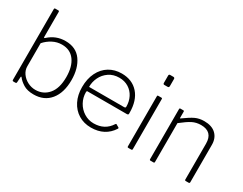

<svg xmlns="http://www.w3.org/2000/svg" viewBox="-83 -1213 2142 1694"><g transform="rotate(30 988.0 -366.0)"><path d="M100 0H116C122 0 126 -1 128 -3C130 -5 131 -8.7 131 -14L134 -64C134 -69.3 135.3 -72 138 -72C140 -72 142 -70.3 144 -67C157.3 -49 177.3 -31.7 204 -15C230.7 1.7 265.7 10 309 10C380.3 10 436.2 -14.7 476.5 -64C516.8 -113.3 537 -181 537 -267C537 -347 518.8 -412.5 482.5 -463.5C446.2 -514.5 392 -540 320 -540C255.3 -540 199 -518 151 -474C147.7 -470.7 144.7 -469 142 -469C139.3 -469 138 -472.3 138 -479V-730C138 -734.7 137.3 -737.8 136 -739.5C134.7 -741.2 132.3 -742 129 -742H98C91.3 -742 88 -738.3 88 -731V-14C88 -8.7 88.8 -5 90.5 -3C92.2 -1 95.3 0 100 0ZM138 -178V-413C159.3 -437.7 184.8 -457.8 214.5 -473.5C244.2 -489.2 275.7 -497 309 -497C365 -497 408.2 -476.5 438.5 -435.5C468.8 -394.5 484 -338.3 484 -267C484 -190.3 467 -132.2 433 -92.5C399 -52.8 355.3 -33 302 -33C274.7 -33 248.3 -39.5 223 -52.5C197.7 -65.5 177.2 -83.2 161.5 -105.5C145.8 -127.8 138 -152 138 -178Z M726 -137C708.7 -168.3 700 -202 700 -238C700 -247.3 702.3 -252 707 -252H1111C1117 -252.7 1120.8 -254.2 1122.5 -256.5C1124.2 -258.8 1125 -262.3 1125 -267V-273C1125 -357 1104.2 -422.5 1062.5 -469.5C1020.8 -516.5 964.3 -540 893 -540C845.7 -540 803.5 -528.8 766.5 -506.5C729.5 -484.2 700.5 -451.8 679.5 -409.5C658.5 -367.2 648 -317.7 648 -261C648 -207.7 658.3 -160.5 679 -119.5C699.7 -78.5 728.5 -46.7 765.5 -24C802.5 -1.3 845 10 893 10C987.7 10 1058.7 -27 1106 -101C1108.7 -105.7 1108.3 -109.3 1105 -112L1077 -128C1073.7 -131.3 1070 -130.3 1066 -125C1028 -64.3 971 -34 895 -34C859.7 -34 827 -43.3 797 -62C767 -80.7 743.3 -105.7 726 -137ZM1056 -293H701C700.3 -326.3 707.5 -358.7 722.5 -390C737.5 -421.3 759.7 -447 789 -467C818.3 -487 853 -497 893 -497C929 -497 960.7 -488.5 988 -471.5C1015.3 -454.5 1036.3 -431.5 1051 -402.5C1065.7 -373.5 1073 -341.7 1073 -307C1073 -301.7 1071.8 -298 1069.5 -296C1067.2 -294 1062.7 -293 1056 -293Z M1315 -656V-729C1315 -733 1313.7 -736.2 1311 -738.5C1308.3 -740.8 1305.3 -742 1302 -742H1268C1259.3 -742 1255 -737.3 1255 -728V-654C1255 -644.7 1259 -640 1267 -640H1301C1310.3 -640 1315 -645.3 1315 -656ZM1310 -13V-519C1310 -523.7 1309.3 -526.7 1308 -528C1306.7 -529.3 1304 -530 1300 -530H1270C1266 -530 1263.3 -529.3 1262 -528C1260.7 -526.7 1260 -523.7 1260 -519V-11C1260 -6.3 1260.8 -3.3 1262.5 -2C1264.2 -0.7 1267.3 0 1272 0H1297C1302.3 0 1305.8 -0.8 1307.5 -2.5C1309.2 -4.2 1310 -7.7 1310 -13Z M1486 -10C1486 -3.3 1489.3 0 1496 0H1525C1532.3 0 1536 -3.3 1536 -10V-406C1578 -439.3 1612.2 -462.7 1638.5 -476C1664.8 -489.3 1694 -496 1726 -496C1805.3 -496 1845 -455.7 1845 -375V-10C1845 -3.3 1848.3 0 1855 0H1884C1891.3 0 1895 -3.7 1895 -11V-392C1895 -437.3 1881 -473.3 1853 -500C1825 -526.7 1785 -540 1733 -540C1699.7 -540 1669.8 -533.8 1643.5 -521.5C1617.2 -509.2 1583 -487.7 1541 -457C1538.3 -454.3 1536.3 -453.3 1535 -454C1533.7 -454.7 1533 -456.7 1533 -460V-521C1533 -524.3 1532.3 -526.7 1531 -528C1529.7 -529.3 1527.3 -530 1524 -530H1495C1489 -530 1486 -526.7 1486 -520Z"/></g></svg>

Font: Libre Franklin ExtraLight
Style: Regular
Weight: 275
Designer: Pablo Impallari, Rodrigo Fuenzalida
Foundry: Impallari Type
Version: Version 1.002; ttfautohint (v1.5)